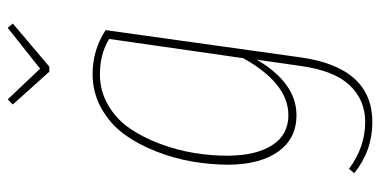

<svg xmlns="http://www.w3.org/2000/svg" viewBox="-264 -525 986 498"><g transform="rotate(-90 229.0 -276.0)"><path d="M405.8 -749 417 -735.8 305.2 -641.1H292L207 -735.8L220.2 -749L299.8 -665ZM286.1 -528.8Q348.1 -528.8 399.9 -495.1L329.1 11.2Q302.7 196.8 161.1 196.8Q87.4 196.8 28.8 149.9L40 136.2Q96.2 178.2 162.1 178.2Q218.3 178.2 256.6 138.2Q294.9 98.1 307.1 9.8L323.2 -103Q262.7 0 179.2 0Q119.1 0 85.4 -46.6Q51.8 -93.3 50.8 -173.8Q50.8 -221.2 58.8 -269.3Q66.9 -317.4 85.4 -364.5Q104 -411.6 130.6 -447.8Q157.2 -483.9 197.5 -506.3Q237.8 -528.8 286.1 -528.8ZM285.2 -509.8Q241.7 -509.8 205.3 -488.5Q168.9 -467.3 145.3 -432.9Q121.6 -398.4 105 -354Q88.4 -309.6 81.1 -264.4Q73.7 -219.2 74.2 -174.8Q75.2 -103 102.1 -62Q128.9 -21 179.2 -21Q261.7 -21 327.1 -138.2L377 -485.8Q338.4 -509.8 285.2 -509.8Z"/></g></svg>

Font: Fira Sans Compressed Thin
Style: Italic
Weight: 100
Width: 3
Italic angle: -8°
Designer: Carrois Corporate & Edenspiekermann AG
Foundry: Carrois Corporate GbR & Edenspiekermann AG
Version: Version 4.203;PS 004.203;hotconv 1.0.88;makeotf.lib2.5.64775